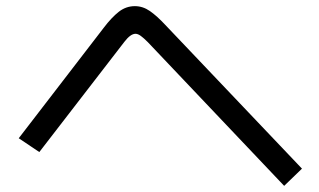

<svg xmlns="http://www.w3.org/2000/svg" viewBox="-20 -654 1040 625"><path d="M963 -105 905 -49 461 -517Q448 -530 438.5 -537Q429 -544 421 -544Q405 -544 385 -518L108 -159L41 -204L318 -564Q343 -597 366.5 -615.5Q390 -634 419 -634Q445 -634 468 -618Q491 -602 518 -573Z"/></svg>

Font: Murecho
Style: Regular
Weight: 400
Designer: Neil Summerour
Foundry: Positype
Version: Version 1.010; ttfautohint (v1.8.3)